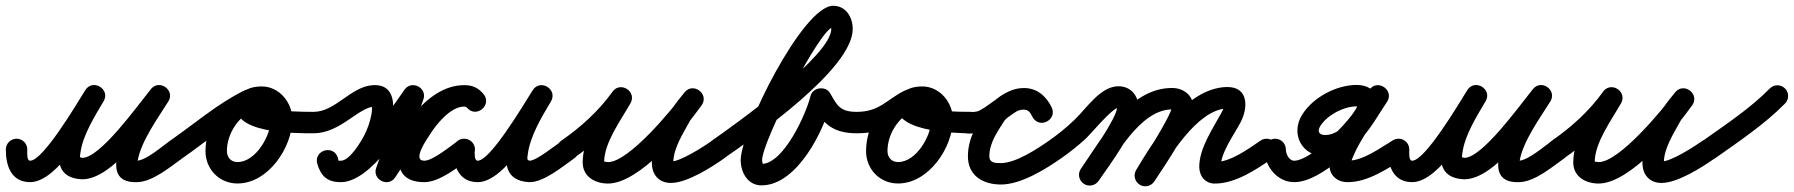

<svg xmlns="http://www.w3.org/2000/svg" viewBox="-58 -600 6278 672"><path d="M0.2 -114.5C-20.5 -114.6 -37.4 -97.9 -37.5 -77.2C-37.9 -20.3 -19 37.5 47.5 37.5C145 37.5 255.1 -166.1 304.1 -244.6C317.1 -265.6 307.4 -286 291.3 -295.8C275.2 -305.6 252.6 -304.9 240 -283.6C202.1 -219.8 60.7 20 228.7 27.5C228.7 27.5 229.1 27.5 229.6 27.5C230.1 27.5 230.5 27.5 230.5 27.5C337 27 462.2 -159 528.4 -240.9C543.2 -259.2 534.2 -280 518.4 -291.3C502.6 -302.6 479.9 -304.3 467.5 -284.4C437.5 -236.6 244 47.4 425.1 37.4C478.7 34.5 537.7 -15.9 580.7 -46.4C597.6 -58.4 601.6 -81.8 589.6 -98.7C577.6 -115.6 554.2 -119.6 537.3 -107.6C537.3 -107.6 537.3 -107.6 537.3 -107.6C508.5 -87.1 454.6 -39.3 420.9 -37.4C410.9 -36.9 421.5 -23.3 423.6 -36.1C434.8 -104.9 494.8 -186.7 531 -244.6C543.5 -264.5 535.6 -284.5 521 -295C506.3 -305.4 484.8 -306.3 470.1 -288C422.4 -229.1 293.2 -47.8 230.2 -47.5C230.2 -47.5 230.6 -47.5 231.1 -47.5C231.6 -47.5 232 -47.5 232 -47.5C219.3 -48 221.5 -50.6 223.6 -66C231.9 -127 273.7 -193.4 304.5 -245.4C317.1 -266.6 307.6 -286.8 291.7 -296.5C275.8 -306.2 253.5 -305.3 240.4 -284.3C209.7 -235 92.8 -37.5 47.5 -37.5C35.2 -37.5 37.4 -63.2 37.5 -76.8C37.6 -97.5 20.9 -114.4 0.2 -114.5Z M528.2 -55.7C539.9 -38.6 563.3 -34.4 580.3 -46.2C661.9 -102.6 740.9 -172.3 829.8 -215.8C852.1 -226.6 855.2 -248.8 847.2 -265.6C839.2 -282.4 820.1 -293.9 797.6 -283.5C716.8 -246 661.2 -160.3 661.2 -71.2C661.2 -7.8 709.3 42.2 773.2 42.2C880.7 42.2 965.1 -83.9 965.1 -182.5C965.1 -241.5 919 -297.5 858 -297.5C823.4 -297.5 786.3 -286.6 773.6 -250.4C773.6 -250.4 773.6 -250.4 773.6 -250.5C773.7 -250.6 773.7 -250.6 773.7 -250.6C730.8 -130.6 977.9 -133.6 1040 -133.5C1060.7 -133.5 1077.5 -150.2 1077.5 -171C1077.5 -191.7 1060.8 -208.5 1040 -208.5C990.4 -208.6 939.3 -209.7 890.4 -218.8C879.5 -220.8 868.6 -223.2 858.1 -226.9C852.7 -228.9 847.5 -231.1 842.8 -234.4C842.6 -234.6 842.4 -234.7 842.2 -234.9C843.9 -230.8 843.1 -236.6 844.4 -229.8C844.6 -228.4 843.8 -224 844.3 -225.4C844.3 -225.4 844.3 -225.4 844.4 -225.5C844.4 -225.6 844.4 -225.6 844.4 -225.6C845.1 -227.5 842.5 -222 841 -220.7C839.5 -219.5 844.4 -221.5 845.4 -221.6C849.6 -222.3 853.8 -222.5 858 -222.5C877.1 -222.5 890.1 -199.9 890.1 -182.5C890.1 -126.1 837.7 -32.8 773.2 -32.8C750.6 -32.8 736.2 -48.9 736.2 -71.2C736.2 -131.2 774.7 -190.2 829.1 -215.4C851.6 -225.9 854.7 -248.2 846.5 -265.3C838.4 -282.3 819.1 -294 796.9 -283.2C704.3 -237.9 622.4 -166.5 537.7 -107.8C520.6 -96.1 516.4 -72.7 528.2 -55.7Z M1002.5 -170.9C1002.5 -150.2 1019.4 -133.5 1040.1 -133.5C1132.5 -133.7 1195.9 -223.8 1251.7 -227C1251.5 -227.1 1251.4 -227.1 1251.3 -227.1C1246.9 -228.3 1245.6 -229.8 1242.7 -232.9C1239.8 -236 1244.2 -224.5 1244.1 -220.2C1244 -212.6 1243 -205 1241.6 -197.6C1237 -172.7 1228 -147.8 1216.3 -125.3C1204.4 -102.6 1165.9 -37.5 1135 -37.5C1123.6 -37.5 1128 -35.3 1124.7 -47.2C1117.9 -71 1096.3 -77.6 1078.2 -72.3C1060.1 -67 1045.5 -49.8 1052.7 -26.1C1065.7 16.7 1087.3 37.5 1135 37.5C1240.7 37.5 1358.3 -158.8 1418.9 -242.5C1431.5 -259.9 1418.7 -278.7 1400.9 -288C1383.1 -297.4 1360.4 -297.3 1353.2 -277.1C1321.7 -188.9 1290.2 -100.8 1258.7 -12.6C1251.4 7.9 1261.8 25.4 1277.1 33.2C1292.4 41 1312.6 39.2 1324.9 21.2C1376.4 -54.1 1472.3 -226.8 1566.6 -227C1570.3 -227 1574.1 -225.8 1577 -222.4C1593.3 -203.6 1615.6 -206.4 1629.8 -218.6C1644 -230.9 1650 -252.6 1633.7 -271.5C1615.2 -292.9 1596.3 -302 1566.5 -302C1489.4 -302 1421.3 -229.6 1383.8 -170C1339.3 -99.4 1293.3 37.5 1427 37.5C1481.4 37.5 1546.2 -16.4 1588.6 -46.4C1605.5 -58.3 1609.6 -81.7 1597.6 -98.6C1585.7 -115.5 1562.3 -119.6 1545.4 -107.6C1545.4 -107.6 1545.4 -107.6 1545.4 -107.6C1521 -90.5 1457.6 -37.5 1427 -37.5C1382.3 -37.5 1437.9 -115.3 1447.2 -130C1469.1 -164.8 1518.9 -227 1566.5 -227C1578.4 -227 1571 -229.4 1576.9 -222.5C1593.1 -203.6 1615.5 -206.5 1629.7 -218.8C1643.9 -231.1 1649.9 -252.8 1633.6 -271.6C1615 -292.9 1596.1 -302 1566.4 -302C1427.2 -301.7 1333.2 -123.7 1263.1 -21.2C1250.7 -3.2 1263.6 15.5 1281.5 24.6C1299.3 33.7 1322 33.1 1329.3 12.6C1360.8 -75.5 1392.3 -163.7 1423.8 -251.9C1431 -272.1 1420.9 -289.4 1405.8 -297.4C1390.7 -305.3 1370.7 -303.9 1358.1 -286.5C1315.9 -228.1 1193 -37.5 1135 -37.5C1121 -37.5 1129 -33 1124.5 -47.9C1117.3 -71.6 1095.9 -78.2 1078 -73C1060.2 -67.7 1045.8 -50.6 1052.5 -26.8C1064.3 15 1089.8 37.5 1135 37.5C1202.6 37.5 1255 -37.3 1282.8 -90.7C1310.9 -144.5 1360.7 -308.5 1247.3 -301.9C1170 -297.4 1116.1 -208.7 1039.9 -208.5C1019.2 -208.5 1002.5 -191.6 1002.5 -170.9Z M1528.5 -77C1528.5 -77 1528.5 -77 1528.5 -77C1528.5 -19.9 1547.4 37.5 1614 37.5C1711 37.5 1819.9 -165.1 1869.7 -244C1882.9 -264.8 1873.2 -285.2 1857.1 -295.1C1841 -305 1818.4 -304.4 1805.8 -283.2C1767.5 -219 1626.3 29.1 1794.1 37.5C1794.1 37.5 1794.6 37.5 1795.1 37.5C1795.5 37.5 1796 37.5 1796 37.5C1846.5 37.5 1912.2 -18.1 1952.5 -46.3C1969.5 -58.2 1973.6 -81.5 1961.7 -98.5C1949.8 -115.5 1926.5 -119.6 1909.5 -107.7C1909.5 -107.7 1909.5 -107.7 1909.5 -107.7C1885.5 -90.9 1819.1 -37.5 1796 -37.5C1796 -37.5 1796.5 -37.5 1796.9 -37.5C1797.4 -37.5 1797.9 -37.5 1797.9 -37.5C1784.4 -38.1 1787.7 -47.1 1789.3 -60.5C1797.3 -123.5 1838.3 -191.3 1870.2 -244.8C1882.8 -266 1873.5 -286.2 1857.6 -296C1841.8 -305.7 1819.5 -304.9 1806.3 -284C1774.5 -233.6 1658.4 -37.5 1614 -37.5C1601.2 -37.5 1603.5 -62.9 1603.5 -77C1603.5 -97.7 1586.7 -114.5 1566 -114.5C1545.3 -114.5 1528.5 -97.7 1528.5 -77Z M1897.1 -55.8C1908.8 -38.7 1932.2 -34.4 1949.2 -46.1C2023.8 -97.4 2093.9 -161.3 2146.6 -235.3C2160.3 -254.6 2150.4 -275 2134.1 -285.4C2117.8 -295.8 2095.2 -296.2 2083.4 -275.6C2042 -202.9 1981.4 -117.3 1981.4 -31.7C1981.4 18.8 2025.2 42.4 2070.2 42.4C2179.6 42.4 2338.3 -147.8 2397.6 -231.3C2411.7 -251.1 2404.3 -271.9 2389.5 -283C2374.8 -294 2352.8 -295.4 2337.7 -276.4C2322.1 -256.8 2304.9 -237.3 2292.4 -215.6C2292.4 -215.6 2292.3 -215.4 2292.2 -215.1C2292.1 -214.9 2291.9 -214.7 2291.9 -214.7C2261.4 -157.6 2223.5 -97 2223.5 -30.3C2223.5 -17.4 2225.7 -4.5 2231.6 7.1C2231.6 7.1 2231.8 7.3 2231.9 7.6C2232.1 7.9 2232.2 8.2 2232.2 8.2C2243 27.7 2261.6 40.3 2290.4 40.3C2347 40.3 2432.9 -15 2477.5 -46.3C2494.5 -58.2 2498.6 -81.5 2486.7 -98.5C2474.8 -115.5 2451.5 -119.6 2434.5 -107.7C2404.1 -86.4 2324 -34.7 2290.4 -34.7C2284.2 -34.7 2304.6 -15.9 2297.8 -28.2C2297.8 -28.2 2297.9 -27.9 2298.1 -27.6C2298.2 -27.3 2298.4 -27.1 2298.4 -27.1C2298 -27.7 2298.5 -28.4 2298.5 -30.3C2298.5 -82.2 2334.1 -134.5 2358.1 -179.3C2358.1 -179.3 2358 -179.1 2357.8 -178.9C2357.7 -178.6 2357.6 -178.4 2357.6 -178.4C2368 -196.7 2383.2 -213.1 2396.3 -229.6C2411.5 -248.7 2403.6 -269.9 2388.3 -281.3C2373.1 -292.8 2350.5 -294.6 2336.4 -274.7C2295.8 -217.6 2142.5 -32.6 2070.2 -32.6C2066.2 -32.6 2053.9 -35.6 2054.9 -34.4C2055.4 -33.7 2056.4 -30.8 2056.4 -31.7C2056.4 -100.6 2114.7 -178.9 2148.6 -238.4C2160.3 -259.1 2151.4 -278.8 2136.2 -288.6C2120.9 -298.3 2099.2 -298.1 2085.5 -278.7C2037.9 -211.9 1974.1 -154.2 1906.8 -107.9C1889.7 -96.2 1885.4 -72.8 1897.1 -55.8Z M2476.4 -46.2C2476.4 -46.2 2476.4 -46.2 2476.4 -46.2C2588.3 -124.1 2926.5 -358.7 2926.5 -498.6C2926.5 -539.4 2903 -579.8 2857.9 -579.8C2751.2 -579.8 2534.4 -140.3 2534.4 -39.6C2534.4 3.2 2559 48.8 2607.2 48.8C2732.8 48.8 2828.2 -146.5 2851.5 -246.5C2855.1 -262 2833.9 -266.4 2813.8 -263.4C2793.6 -260.5 2774.6 -250.2 2782.4 -236.4C2821.2 -168.4 2855 -133.5 2941 -133.5C2961.8 -133.5 2978.5 -150.3 2978.5 -171C2978.5 -191.7 2961.8 -208.5 2941 -208.5C2882.2 -208.5 2872.4 -230.1 2847.6 -273.6C2839.7 -287.4 2824.2 -292.6 2809.8 -290.5C2795.4 -288.4 2782.1 -279 2778.5 -263.5C2764.7 -204.4 2685.5 -26.2 2607.2 -26.2C2606.6 -26.2 2608.2 -26.1 2608.8 -26C2610.8 -25.5 2613.1 -23.5 2613 -23.6C2611 -29.3 2609.4 -33.4 2609.4 -39.6C2609.4 -105.7 2815 -504.8 2857.9 -504.8C2858.8 -504.8 2856.2 -505 2855.4 -505.2C2854 -505.6 2852.6 -506.3 2851.5 -507.3C2847.8 -510.1 2851.5 -502.8 2851.5 -498.6C2851.5 -405 2516.1 -165.2 2433.6 -107.8C2416.6 -95.9 2412.4 -72.6 2424.2 -55.6C2436.1 -38.6 2459.4 -34.4 2476.4 -46.2Z M2941.1 -133.5C2941.1 -133.5 2941.1 -133.5 2941.1 -133.5C3051 -133.7 3062.7 -177.1 3141.8 -215.8C3164.1 -226.6 3167.2 -248.8 3159.2 -265.6C3151.2 -282.4 3132.1 -293.9 3109.6 -283.5C3028.8 -246 2973.2 -160.3 2973.2 -71.2C2973.2 -7.8 3021.3 42.2 3085.2 42.2C3192.7 42.2 3277.1 -83.9 3277.1 -182.5C3277.1 -241.5 3231.1 -297.5 3170 -297.5C3135.4 -297.5 3098.3 -286.6 3085.6 -250.4C3085.6 -250.4 3085.6 -250.4 3085.6 -250.5C3085.7 -250.6 3085.7 -250.6 3085.7 -250.6C3045.8 -138.9 3280.6 -133.6 3341.9 -133.5C3362.6 -133.5 3379.5 -150.2 3379.5 -170.9C3379.5 -191.6 3362.8 -208.5 3342.1 -208.5C3342.1 -208.5 3342.1 -208.5 3342.1 -208.5C3287.4 -208.6 3211 -209.2 3161.1 -233.8C3158.7 -235 3156.6 -236.7 3154.2 -238.1C3154.4 -237.9 3154.5 -237.7 3154.6 -237.5C3156.4 -233.8 3154.9 -221.6 3156.3 -225.4C3156.3 -225.4 3156.3 -225.4 3156.4 -225.5C3156.4 -225.6 3156.4 -225.6 3156.4 -225.6C3157.1 -227.5 3154.5 -222 3153 -220.7C3151.5 -219.5 3156.4 -221.5 3157.4 -221.6C3161.6 -222.3 3165.8 -222.5 3170 -222.5C3189.1 -222.5 3202.1 -199.9 3202.1 -182.5C3202.1 -126.1 3149.7 -32.8 3085.2 -32.8C3062.6 -32.8 3048.2 -48.9 3048.2 -71.2C3048.2 -131.2 3086.7 -190.2 3141.1 -215.4C3163.6 -225.9 3166.7 -248.2 3158.5 -265.3C3150.4 -282.3 3131.1 -294 3108.9 -283.2C3045.3 -252.1 3021.3 -208.6 2940.9 -208.5C2920.2 -208.5 2903.5 -191.7 2903.5 -170.9C2903.5 -150.2 2920.3 -133.5 2941.1 -133.5Z M3328 -208.5C3307.3 -208.5 3290.5 -191.7 3290.5 -171C3290.5 -148.4 3308.9 -132.5 3330.6 -132.5C3355.3 -132.5 3383.2 -135.2 3405.4 -146.8C3405.4 -146.8 3405.4 -146.8 3405.4 -146.8C3405.4 -146.8 3405.5 -146.8 3405.5 -146.8C3429.8 -159.6 3451.2 -177.6 3474.3 -192.5C3474.3 -192.5 3474.7 -192.8 3475.2 -193.1C3475.6 -193.4 3476 -193.7 3476 -193.7C3492 -205.3 3505.1 -216.9 3526.3 -216.9C3541 -216.9 3549.4 -203.8 3555.2 -191.8C3565.4 -170.4 3588.1 -169.1 3605.1 -178.3C3622 -187.5 3633.4 -207.1 3621.1 -227.4C3597.1 -266.9 3574.3 -291.4 3523.6 -291.4C3477.3 -291.4 3436 -261.9 3404 -231C3403.8 -230.9 3402.5 -229.2 3401.1 -227.5C3399.7 -225.8 3398.4 -224.1 3398.3 -224C3364.6 -170.6 3329.7 -119.2 3329.7 -53C3329.7 15.2 3382.8 45.8 3445.4 45.8C3515.4 45.8 3601.2 -7.6 3656.5 -46.3C3673.5 -58.2 3677.6 -81.5 3665.7 -98.5C3653.8 -115.5 3630.5 -119.6 3613.5 -107.7C3613.5 -107.7 3613.5 -107.7 3613.5 -107.7C3572.8 -79.2 3497.3 -29.2 3445.4 -29.2C3425.7 -29.2 3404.7 -29.5 3404.7 -53C3404.7 -102.5 3436.5 -143.9 3461.7 -184C3461.8 -184.2 3460.3 -182.4 3458.9 -180.5C3457.4 -178.7 3455.9 -176.9 3456 -177C3472.4 -192.8 3499 -216.4 3523.6 -216.4C3545.1 -216.4 3547.6 -204 3556.9 -188.6C3569.2 -168.2 3590.9 -166.4 3606.8 -175.1C3622.8 -183.7 3633.1 -202.8 3622.8 -224.2C3604.2 -263.2 3571.2 -291.9 3526.3 -291.9C3487.6 -291.9 3461.7 -276 3432 -254.3C3432 -254.3 3432.4 -254.6 3432.8 -254.9C3433.3 -255.2 3433.7 -255.5 3433.7 -255.5C3412.6 -242 3392.7 -224.8 3370.5 -213.2C3370.5 -213.2 3370.6 -213.2 3370.6 -213.2C3370.6 -213.2 3370.6 -213.2 3370.6 -213.2C3360 -207.6 3342.4 -207.5 3330.6 -207.5C3330.2 -207.5 3332.4 -207.4 3332.4 -207.4C3344.3 -206.3 3355 -199.2 3360.9 -188.8C3363.3 -184.4 3364.8 -179.6 3365.3 -174.6C3365.4 -173.4 3365.4 -172.2 3365.5 -171C3365.5 -191.7 3348.7 -208.5 3328 -208.5Z M3604.2 -55.6C3616.1 -38.6 3639.4 -34.4 3656.4 -46.2C3686 -66.8 3714.3 -89.3 3741 -113.6C3758.3 -129.4 3835.6 -223.1 3856.6 -223.1C3858.4 -223.1 3855.4 -223.8 3854.6 -224.3C3848 -228.8 3851.7 -224.8 3851.7 -224C3851.7 -187.3 3751 -46.4 3725.2 -9.4C3713.4 7.5 3717.6 30.9 3734.6 42.8C3751.5 54.6 3774.9 50.4 3786.8 33.4C3786.8 33.4 3786.8 33.4 3786.8 33.4C3825.2 -21.6 3926.7 -158.7 3926.7 -224C3926.7 -265.3 3899.4 -298.1 3856.6 -298.1C3793.8 -298.1 3744.8 -220.9 3703.7 -181.5C3675.7 -154.5 3645.5 -130 3613.6 -107.8C3596.6 -95.9 3592.4 -72.6 3604.2 -55.6ZM3786.8 33.4C3786.8 33.4 3786.8 33.4 3786.8 33.4C3845 -50.2 3931.3 -217.1 4044.1 -217.1C4045.7 -217.1 4049.9 -212.5 4045 -220.3C4044.4 -221.3 4043.9 -222.3 4043.6 -223.5C4043.5 -224 4043.3 -225.7 4043.3 -225.1C4043.3 -198.6 3943.4 -42.9 3919.6 -6.5C3908.3 10.9 3913.2 34.1 3930.5 45.4C3947.9 56.7 3971.1 51.8 3982.4 34.5C3982.4 34.5 3982.4 34.5 3982.4 34.5C4018.7 -21.1 4118.3 -163.5 4118.3 -225.1C4118.3 -267.1 4083.5 -292.1 4044.1 -292.1C3893.6 -292.1 3800.9 -118.1 3725.2 -9.4C3713.4 7.5 3717.6 30.9 3734.6 42.8C3751.5 54.6 3774.9 50.4 3786.8 33.4ZM3982.8 33.7C3982.8 33.7 3982.8 33.7 3982.8 33.7C4029.6 -44.6 4130.7 -216.6 4236.3 -220.4C4238.2 -220.5 4231 -229.2 4227.6 -233.3C4226 -235.3 4226.8 -228.3 4226.1 -225.9C4223.8 -218.9 4220.6 -212.2 4217.2 -205.7C4186.7 -149 4139.4 -81.6 4139.4 -16.1C4139.4 16.1 4160.1 42.5 4194 42.5C4266.3 42.5 4339.1 -6.8 4396.3 -46.1C4413.3 -57.8 4417.6 -81.2 4405.9 -98.3C4394.2 -115.3 4370.8 -119.6 4353.7 -107.9C4353.7 -107.9 4353.7 -107.9 4353.7 -107.9C4311.5 -78.8 4248.1 -32.5 4194 -32.5C4194.3 -32.5 4194.6 -32.5 4194.9 -32.5C4201.2 -32 4207.1 -28.2 4210.9 -23.2C4212.1 -21.6 4214.4 -15.8 4214.4 -16.1C4214.4 -65.2 4259.6 -126.2 4283.2 -170.3C4311.1 -222.2 4313.2 -298.2 4233.7 -295.4C4092.5 -290.3 3982.2 -111.7 3918.4 -4.7C3907.8 13.1 3913.6 36.1 3931.4 46.7C3949.2 57.4 3972.2 51.5 3982.8 33.7Z M4405 -114.5C4384.3 -114.5 4367.5 -97.7 4367.5 -77C4367.5 -18.1 4412.7 39.2 4474.6 37.5C4569.5 34.9 4704.9 -101.1 4751.4 -178.7C4785.3 -235.2 4763.8 -302.7 4690.7 -302.7C4619.7 -302.7 4539 -260.1 4500.6 -200.3C4456.7 -132.1 4498.4 -52.5 4580.1 -52.5C4691.2 -52.5 4742.4 -163.6 4796.2 -242.8C4810.2 -263.4 4801.4 -284.2 4785.7 -294.6C4770.1 -305.1 4747.5 -305.3 4733.9 -284.5C4691 -219.5 4553.8 -51 4607.3 15.1C4620.3 31 4639.1 37.5 4659 37.5C4730.4 37.5 4796.7 -9.5 4856.1 -44.7C4873.9 -55.3 4879.8 -78.3 4869.3 -96.1C4858.7 -113.9 4835.7 -119.8 4817.9 -109.3C4771.8 -81.9 4713.5 -37.5 4659 -37.5C4656.1 -37.5 4664.1 -33.9 4666 -31.6C4669.7 -27.2 4669.1 -24.2 4669.5 -24.3C4669.8 -24.3 4668.9 -25.1 4670.6 -31.9C4672.2 -38.1 4674.4 -43.9 4676.8 -49.8C4705.7 -119.1 4755.2 -180.5 4796.5 -243.3C4810.2 -264 4801.5 -284.7 4786 -295.1C4770.5 -305.4 4748.1 -305.5 4734.2 -285C4697.7 -231.3 4652.3 -127.5 4580.1 -127.5C4557.3 -127.5 4551.7 -141.2 4563.6 -159.7C4588.4 -198.1 4645.1 -227.7 4690.7 -227.7C4693 -227.7 4694.9 -227.5 4697.2 -226.9C4698.7 -226.5 4694.6 -229 4693.8 -230.4C4691.5 -234.4 4693.3 -231.1 4691.6 -226.5C4690.4 -223.3 4688.9 -220.2 4687.1 -217.3C4657.1 -167.2 4532 -39.1 4472.5 -37.5C4453.9 -37 4442.5 -61 4442.5 -77C4442.5 -97.7 4425.7 -114.5 4405 -114.5Z M4837.2 -114.5C4816.5 -114.6 4799.6 -97.9 4799.5 -77.2C4799.1 -20.3 4818 37.5 4884.5 37.5C4982 37.5 5092.1 -166.1 5141.1 -244.6C5154.1 -265.6 5144.4 -286 5128.3 -295.8C5112.2 -305.6 5089.6 -304.9 5077 -283.6C5039.1 -219.8 4897.7 20 5065.7 27.5C5065.7 27.5 5066.1 27.5 5066.6 27.5C5067.1 27.5 5067.5 27.5 5067.5 27.5C5174 27 5299.2 -159 5365.4 -240.9C5380.2 -259.2 5371.2 -280 5355.4 -291.3C5339.6 -302.6 5316.9 -304.3 5304.5 -284.4C5274.5 -236.6 5081 47.4 5262.1 37.4C5315.7 34.5 5374.7 -15.9 5417.7 -46.4C5434.6 -58.4 5438.6 -81.8 5426.6 -98.7C5414.6 -115.6 5391.2 -119.6 5374.3 -107.6C5374.3 -107.6 5374.3 -107.6 5374.3 -107.6C5345.5 -87.1 5291.6 -39.3 5257.9 -37.4C5247.9 -36.9 5258.5 -23.3 5260.6 -36.1C5271.8 -104.9 5331.8 -186.7 5368 -244.6C5380.5 -264.5 5372.6 -284.5 5358 -295C5343.3 -305.4 5321.8 -306.3 5307.1 -288C5259.4 -229.1 5130.2 -47.8 5067.2 -47.5C5067.2 -47.5 5067.6 -47.5 5068.1 -47.5C5068.6 -47.5 5069 -47.5 5069 -47.5C5056.3 -48 5058.5 -50.6 5060.6 -66C5068.9 -127 5110.7 -193.4 5141.5 -245.4C5154.1 -266.6 5144.6 -286.8 5128.7 -296.5C5112.8 -306.2 5090.5 -305.3 5077.4 -284.3C5046.7 -235 4929.8 -37.5 4884.5 -37.5C4872.2 -37.5 4874.4 -63.2 4874.5 -76.8C4874.6 -97.5 4857.9 -114.4 4837.2 -114.5Z M5364.1 -55.8C5375.8 -38.7 5399.2 -34.4 5416.2 -46.1C5490.8 -97.4 5560.9 -161.3 5613.6 -235.3C5627.3 -254.6 5617.4 -275 5601.1 -285.4C5584.8 -295.8 5562.2 -296.2 5550.4 -275.6C5509 -202.9 5448.4 -117.3 5448.4 -31.7C5448.4 18.8 5492.2 42.4 5537.2 42.4C5646.6 42.4 5805.3 -147.8 5864.6 -231.3C5878.7 -251.1 5871.3 -271.9 5856.5 -283C5841.8 -294 5819.8 -295.4 5804.7 -276.4C5789.1 -256.8 5771.9 -237.3 5759.4 -215.6C5759.4 -215.6 5759.3 -215.4 5759.2 -215.1C5759.1 -214.9 5758.9 -214.7 5758.9 -214.7C5728.4 -157.6 5690.5 -97 5690.5 -30.3C5690.5 -17.4 5692.7 -4.5 5698.6 7.1C5698.6 7.1 5698.8 7.3 5698.9 7.6C5699.1 7.9 5699.2 8.2 5699.2 8.2C5710 27.7 5728.6 40.3 5757.4 40.3C5814 40.3 5899.9 -15 5944.5 -46.3C5961.5 -58.2 5965.6 -81.5 5953.7 -98.5C5941.8 -115.5 5918.5 -119.6 5901.5 -107.7C5871.1 -86.4 5791 -34.7 5757.4 -34.7C5751.2 -34.7 5771.6 -15.9 5764.8 -28.2C5764.8 -28.2 5764.9 -27.9 5765.1 -27.6C5765.2 -27.3 5765.4 -27.1 5765.4 -27.1C5765 -27.7 5765.5 -28.4 5765.5 -30.3C5765.5 -82.2 5801.1 -134.5 5825.1 -179.3C5825.1 -179.3 5825 -179.1 5824.8 -178.9C5824.7 -178.6 5824.6 -178.4 5824.6 -178.4C5835 -196.7 5850.2 -213.1 5863.3 -229.6C5878.5 -248.7 5870.6 -269.9 5855.3 -281.3C5840.1 -292.8 5817.5 -294.6 5803.4 -274.7C5762.8 -217.6 5609.5 -32.6 5537.2 -32.6C5533.2 -32.6 5520.9 -35.6 5521.9 -34.4C5522.4 -33.7 5523.4 -30.8 5523.4 -31.7C5523.4 -100.6 5581.7 -178.9 5615.6 -238.4C5627.3 -259.1 5618.4 -278.8 5603.2 -288.6C5587.9 -298.3 5566.2 -298.1 5552.5 -278.7C5504.9 -211.9 5441.1 -154.2 5373.8 -107.9C5356.7 -96.2 5352.4 -72.8 5364.1 -55.8Z M5891.4 -53.9C5903.4 -37.1 5926.8 -33.1 5943.7 -45.1C6027.7 -104.8 6117.3 -164.1 6189.7 -237.7C6204.3 -252.5 6204.1 -276.2 6189.3 -290.7C6174.5 -305.3 6150.8 -305.1 6136.3 -290.3C6136.3 -290.3 6136.3 -290.3 6136.3 -290.3C6067 -219.9 5980.6 -163.3 5900.3 -106.2C5883.4 -94.2 5879.4 -70.8 5891.4 -53.9Z"/></svg>

Font: FRB American Cursive Extrabold
Style: Bold Italic
Weight: 800
Italic angle: -25°
Version: Version 2.0;Modular Font Editor K font №1